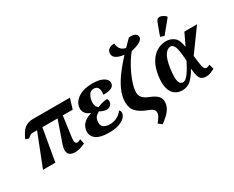

<svg xmlns="http://www.w3.org/2000/svg" viewBox="-132 -1343 2561 2099"><g transform="rotate(-30 1148.5 -294.0)"><path d="M43 0 203 -407H154Q132 -407 120 -400.5Q108 -394 82 -372L42 -386Q78 -472 121 -504Q164 -536 223 -536H692L653 -407H528L493 -151Q487 -108 493.5 -89.5Q500 -71 520 -71Q526 -71 536 -74Q546 -77 562 -86L575 -25Q541 -9 509.5 0.5Q478 10 449 10Q318 10 368 -136L462 -407H270L199 0Z M875 10Q757 10 707 -32Q657 -74 668 -141Q675 -181 695.5 -206.5Q716 -232 745 -247.5Q774 -263 804 -273L805 -278Q762 -292 741.5 -324Q721 -356 728 -396Q740 -465 807.5 -506.5Q875 -548 978 -548Q1049 -548 1091 -532Q1133 -516 1150.5 -492Q1168 -468 1163 -443Q1158 -412 1126 -396Q1094 -380 1025 -380Q1033 -430 1020 -460.5Q1007 -491 965 -491Q926 -491 906 -460Q886 -429 881 -394Q874 -357 883.5 -329Q893 -301 912 -290Q944 -304 977.5 -312Q1011 -320 1034 -320Q1041 -315 1044.5 -304Q1048 -293 1046 -276Q1042 -254 1022.5 -237Q1003 -220 978 -220Q962 -220 935.5 -228Q909 -236 892 -248Q867 -235 849.5 -217.5Q832 -200 827 -168Q817 -115 844.5 -90Q872 -65 931 -65Q978 -65 1020 -87Q1062 -109 1087 -146Q1108 -131 1102 -100Q1098 -73 1072 -48Q1046 -23 997.5 -6.5Q949 10 875 10Z M1426 223 1381 189Q1403 162 1420.5 134.5Q1438 107 1438 79Q1438 59 1422.5 42Q1407 25 1362 9Q1280 -21 1235 -66Q1190 -111 1190 -190Q1190 -267 1226.5 -345.5Q1263 -424 1321 -499.5Q1379 -575 1443 -644Q1382 -651 1347 -672.5Q1312 -694 1312 -731Q1312 -768 1338 -787Q1364 -806 1408 -806Q1409 -786 1416 -764Q1423 -742 1441.5 -724.5Q1460 -707 1496 -699Q1518 -722 1539 -743Q1560 -764 1580 -784Q1634 -788 1658.5 -772Q1683 -756 1683 -733Q1683 -702 1644 -678.5Q1605 -655 1532 -639Q1499 -600 1466.5 -546.5Q1434 -493 1407 -434.5Q1380 -376 1363.5 -320.5Q1347 -265 1347 -221Q1347 -187 1367.5 -159.5Q1388 -132 1447 -108Q1518 -80 1543.5 -49.5Q1569 -19 1569 18Q1569 63 1548.5 99.5Q1528 136 1495 166Q1462 196 1426 223Z M1799 10Q1748 10 1709 -17Q1670 -44 1653 -102.5Q1636 -161 1649 -257Q1663 -355 1701 -419Q1739 -483 1793 -514.5Q1847 -546 1909 -546Q1966 -546 2009 -512Q2052 -478 2063 -389H2067L2137 -536H2297L2092 -254Q2103 -154 2112.5 -112.5Q2122 -71 2151 -71Q2166 -71 2193 -86L2209 -25Q2187 -14 2160.5 -2Q2134 10 2103 10Q2068 10 2046 -3.5Q2024 -17 2013 -51Q2002 -85 1998 -145H1994Q1957 -77 1912 -33.5Q1867 10 1799 10ZM1848 -63Q1869 -63 1889.5 -81Q1910 -99 1929.5 -128Q1949 -157 1966.5 -189Q1984 -221 1998 -248Q1992 -363 1975.5 -417Q1959 -471 1920 -471Q1885 -471 1852 -425Q1819 -379 1802 -264Q1793 -199 1793.5 -159Q1794 -119 1802 -98.5Q1810 -78 1822 -70.5Q1834 -63 1848 -63ZM1926 -603 1878 -619 1935 -774Q1951 -815 1985.5 -811Q2020 -807 2057 -774L2056 -762Z"/></g></svg>

Font: Noto Serif
Style: Bold Italic
Weight: 700
Italic angle: -12°
Designer: Monotype Design Team
Foundry: Monotype Imaging Inc.
Version: Version 2.013